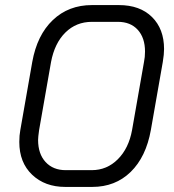

<svg xmlns="http://www.w3.org/2000/svg" viewBox="-20 -728 686 756"><path d="M56 -169Q56 -195 60 -216L107 -484Q126 -590 188 -649Q250 -708 342 -708H448Q531 -708 578.5 -661Q626 -614 626 -535Q626 -514 621 -484L574 -216Q555 -110 494.5 -51Q434 8 343 8H237Q157 8 106.5 -40Q56 -88 56 -169ZM341 -58Q401 -58 444 -101Q487 -144 500 -216L547 -484Q551 -503 551 -525Q551 -579 522.5 -610.5Q494 -642 444 -642H342Q280 -642 237.5 -600Q195 -558 181 -484L134 -216Q130 -188 130 -177Q130 -122 159.5 -90Q189 -58 239 -58Z"/></svg>

Font: Bai Jamjuree
Style: Italic
Weight: 400
Italic angle: -10°
Version: Version 1.000; ttfautohint (v1.6)